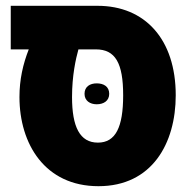

<svg xmlns="http://www.w3.org/2000/svg" viewBox="-20 -629 657 661"><path d="M319 12C503 12 585 -135 585 -301C585 -494 479 -609 316 -609H17V-459H79C59 -408 47 -355 47 -295C47 -133 135 12 319 12ZM317 -138C255 -138 228 -192 228 -295C228 -369 241 -427 250 -459H310C377 -459 404 -412 404 -301C404 -191 378 -138 317 -138ZM271 -306C271 -282 290 -270 313 -270C337 -270 356 -282 356 -306C356 -331 337 -342 313 -342C290 -342 271 -331 271 -306Z"/></svg>

Font: Noto Sans Hebrew Condensed Black
Style: Regular
Weight: 900
Width: 3
Designer: Monotype Design Team
Foundry: Monotype Imaging Inc.
Version: Version 2.004